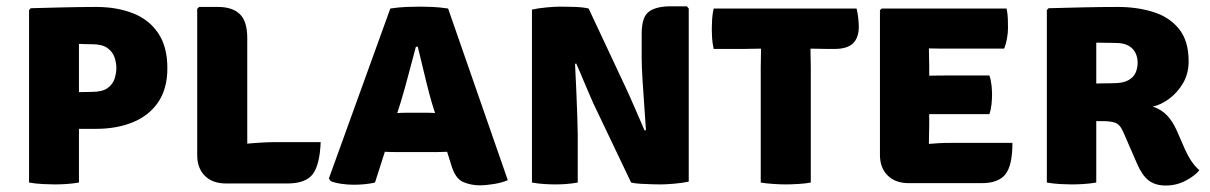

<svg xmlns="http://www.w3.org/2000/svg" viewBox="-20 -578 3832 608"><path d="M510 -362Q510 -297 480.8 -254.2Q451.5 -211.5 400.5 -190.8Q349.5 -170 284.5 -170Q276 -170 256.8 -170Q237.5 -170 216.5 -170Q195.5 -170 180.8 -170Q166 -170 166 -170V-284Q177.5 -285 199.5 -285.5Q221.5 -286 242 -286.5Q262.5 -287 271 -287Q304 -287 320.8 -299.2Q337.5 -311.5 343 -329.2Q348.5 -347 348.5 -363Q348.5 -378 343 -395.5Q337.5 -413 320.8 -425.5Q304 -438 271 -438Q258.5 -438 253 -438.2Q247.5 -438.5 230 -439V0Q210 3.5 189 4.8Q168 6 153 6Q139 6 115 4.8Q91 3.5 72 0V-546L77.5 -552Q118 -553 175 -554.5Q232 -556 284.5 -556Q350 -556 401 -536Q452 -516 481 -473Q510 -430 510 -362Z M763 3H696Q653 3 628.8 -21.2Q604.5 -45.5 604.5 -86.5V-550L610.5 -556H670.5Q716 -556 739.5 -533.2Q763 -510.5 763 -457.5ZM995.5 -128Q992.5 -55 970 -26Q947.5 3 890 3H696L629.5 -102.5Q687 -115.5 749.2 -121.8Q811.5 -128 855.5 -128Z M1216 -551Q1242 -555 1266.2 -556Q1290.5 -557 1310.5 -557Q1329 -557 1350.5 -556Q1372 -555 1399 -551L1588 -7.5Q1570.5 0.5 1543.5 4.8Q1516.5 9 1500 9Q1472.5 9 1447 -1.5Q1421.5 -12 1408.5 -57L1347 -254Q1339.5 -280 1331.8 -311Q1324 -342 1316.8 -372.8Q1309.5 -403.5 1303 -430H1297Q1286.5 -392 1273.8 -343Q1261 -294 1249 -254.5L1167.5 0Q1153 3.5 1136 5.2Q1119 7 1100.5 7Q1080.5 7 1060.2 4Q1040 1 1027 -4.5L1021.5 -13ZM1229 -96.5Q1222 -96.5 1215.5 -96.8Q1209 -97 1202.2 -97.2Q1195.5 -97.5 1188.5 -97.5H1118L1167 -220H1228Q1234.5 -220 1241.2 -220.2Q1248 -220.5 1254.8 -220.8Q1261.5 -221 1268.5 -221H1331Q1338 -221 1344 -220.8Q1350 -220.5 1356 -220.2Q1362 -220 1369 -220H1434.5L1478 -97.5H1405Q1397.5 -97.5 1391 -97.2Q1384.5 -97 1378 -96.8Q1371.5 -96.5 1364.5 -96.5Z M1664.5 -547.5Q1683 -552 1710.5 -554.5Q1738 -557 1753 -557Q1768.5 -557 1797 -556.2Q1825.5 -555.5 1844 -551L1808 -378.5L1801 -375.5Q1803 -336 1805 -290.2Q1807 -244.5 1808.2 -206.8Q1809.5 -169 1809.5 -152V0Q1790 3.5 1772 4.8Q1754 6 1738.5 6Q1724.5 6 1703.8 4.8Q1683 3.5 1664.5 0ZM1858.5 -251.5Q1855 -259.5 1847.5 -276.8Q1840 -294 1831.5 -314.2Q1823 -334.5 1815.5 -352.2Q1808 -370 1804 -378.5L1761.5 -425L1844 -551L1961.5 -300.5Q1965 -293.5 1973.2 -275Q1981.5 -256.5 1991 -234.5Q2000.5 -212.5 2009 -193Q2017.5 -173.5 2021.5 -164L2071.5 -112L1978.5 0ZM2161 -551V-3Q2141.5 1.5 2114 3.8Q2086.5 6 2072 6Q2062 6 2044.5 5.5Q2027 5 2008.8 4Q1990.5 3 1978.5 0L2018.5 -164L2025.5 -166Q2023.5 -199 2020.2 -243Q2017 -287 2014.5 -328Q2012 -369 2012 -393.5V-471.5Q2012 -524.5 2035 -541.2Q2058 -558 2103.5 -558H2155Z M2240 -423Q2236 -441 2235 -456.8Q2234 -472.5 2234 -485.5Q2234 -498.5 2235 -516.2Q2236 -534 2240 -551H2692.5Q2696 -537.5 2697.8 -520.5Q2699.5 -503.5 2699.5 -493Q2699.5 -459 2681.5 -441Q2663.5 -423 2621.5 -423H2601Q2590.5 -423 2573.2 -423.5Q2556 -424 2546.5 -424H2390Q2379.5 -424 2361.2 -423.5Q2343 -423 2332.5 -423ZM2389 -363.5Q2389 -379.5 2389.5 -393.2Q2390 -407 2390 -424V-486H2546.5V-424Q2546.5 -407 2547 -393.2Q2547.5 -379.5 2547.5 -363.5V0Q2533.5 3 2509 4.5Q2484.5 6 2468 6Q2452.5 6 2429 4.5Q2405.5 3 2389 0Z M2766.5 -545.5 2772 -551H2921.5V-425Q2921.5 -409 2922 -398Q2922.5 -387 2922.5 -371.5V-184Q2922.5 -165.5 2922 -153.5Q2921.5 -141.5 2921.5 -123.5V2H2858Q2815.5 2 2791 -22.2Q2766.5 -46.5 2766.5 -87.5ZM3113 -339Q3118 -325.5 3119.8 -308.2Q3121.5 -291 3121.5 -279Q3121.5 -265 3119.8 -247.8Q3118 -230.5 3113 -216.5H2985Q2973.5 -216.5 2951 -216.5Q2928.5 -216.5 2905.2 -216.8Q2882 -217 2867.5 -217.5V-337Q2882 -337.5 2905.2 -338Q2928.5 -338.5 2951 -338.8Q2973.5 -339 2985 -339ZM3167.5 -551Q3171 -534 3171.5 -518.5Q3172 -503 3172 -489Q3172 -475.5 3169.2 -458.5Q3166.5 -441.5 3160 -424H2985Q2973.5 -424 2951 -424.2Q2928.5 -424.5 2905.2 -425Q2882 -425.5 2867.5 -426V-551ZM3186 -125.5Q3186 -54 3163.8 -26Q3141.5 2 3088.5 2H2869.5V-119.5Q2898.5 -120.5 2916.8 -122Q2935 -123.5 2951.2 -124.5Q2967.5 -125.5 2990.5 -125.5Z M3744 -383.5Q3744 -345 3726.5 -315Q3709 -285 3682.8 -265.5Q3656.5 -246 3630.5 -240.5Q3657.5 -231.5 3675.2 -213Q3693 -194.5 3706 -165.5L3732 -106Q3741 -85.5 3752.5 -68.2Q3764 -51 3778 -39Q3763.5 -21 3734.5 -5.8Q3705.5 9.5 3671.5 9.5Q3638 9.5 3617.2 -6.8Q3596.5 -23 3581 -59L3537 -160Q3526.5 -184.5 3511 -189.5Q3495.5 -194.5 3471 -194.5H3382V-312.5Q3399.5 -312.5 3425 -313Q3450.5 -313.5 3473.2 -314Q3496 -314.5 3505.5 -314.5Q3535.5 -314.5 3552.2 -323.5Q3569 -332.5 3575.8 -347.2Q3582.5 -362 3582.5 -379.5Q3582.5 -396.5 3575.5 -410.8Q3568.5 -425 3553.2 -433.5Q3538 -442 3513 -442Q3495 -442 3482 -442.5Q3469 -443 3451.5 -443V0Q3431.5 3.5 3410.2 4.8Q3389 6 3374 6Q3360 6 3337 4.8Q3314 3.5 3295 0V-546L3300.5 -552Q3361 -553.5 3414.2 -554.8Q3467.5 -556 3520.5 -556Q3580.5 -556 3631.5 -540.2Q3682.5 -524.5 3713.2 -486.8Q3744 -449 3744 -383.5Z"/></svg>

Font: Signika SC
Style: Regular
Weight: 300
Designer: Anna Giedryś
Foundry: Anna Giedryś
Version: Version 2.000